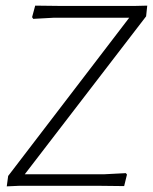

<svg xmlns="http://www.w3.org/2000/svg" viewBox="-20 -660 543 682"><path d="M503 -640 499 -602 68 -41H350L427 -45L431 -40L421 1L332 0H48L4 2L9 -35L439 -597H171L98 -593L94 -599L105 -640L187 -639H462Z"/></svg>

Font: Alegreya Sans SC Light
Style: Italic
Weight: 300
Italic angle: -7°
Designer: Juan Pablo del Peral
Foundry: Huerta Tipografica
Version: Version 2.007